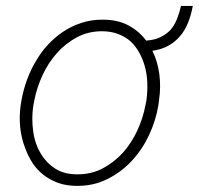

<svg xmlns="http://www.w3.org/2000/svg" viewBox="-20 -603 656 633"><path d="M542.5 -504.9Q529.8 -491.2 510.5 -481.2Q491.2 -471.2 461.9 -469.2Q438.5 -500.5 403.3 -519.3Q368.2 -538.1 319.8 -538.1Q280.8 -538.6 246.8 -527.1Q212.9 -515.6 184.6 -496.1Q160.2 -479 139.2 -456.8Q118.2 -434.6 102.5 -408.2Q83 -377.4 70.1 -342.8Q57.1 -308.1 50.8 -272.5L47.9 -254.4Q43 -218.3 46.6 -182.9Q50.3 -147.5 62.5 -116.2Q71.8 -89.4 86.9 -66.2Q102.1 -43 123.5 -26.4Q144.5 -9.8 171.9 0Q199.2 9.8 233.4 9.8Q288.1 10.3 333.7 -12.5Q379.4 -35.2 414.1 -72.3Q448.7 -109.4 471.2 -157.2Q493.7 -205.1 502 -255.4L504.4 -273.4Q510.7 -315.9 505.4 -357.9Q500 -399.9 482.4 -435.5Q512.2 -439.9 534.7 -452.1Q557.1 -464.4 573.2 -483.4Q589.4 -502 599.6 -527.3Q609.9 -552.7 615.7 -583.5H576.7Q571.3 -559.6 563.2 -539.6Q555.2 -519.5 542.5 -504.9ZM462.9 -273.4 459.5 -256.3Q451.7 -213.9 432.9 -173.1Q414.1 -132.3 385.7 -100.1Q356.4 -67.9 318.6 -47.9Q280.8 -27.8 234.4 -28.3Q191.4 -28.3 162.4 -46.9Q133.3 -65.4 115.7 -94.7Q95.2 -127.4 89.4 -170.4Q83.5 -213.4 89.8 -254.4L93.3 -272.5Q101.1 -313.5 119.9 -354.5Q138.7 -395.5 167.5 -427.7Q196.3 -460.4 234.4 -480.5Q272.5 -500.5 318.8 -500Q347.2 -499.5 370.1 -490.7Q393.1 -481.9 410.2 -466.8Q426.8 -451.2 438.2 -430.9Q449.7 -410.6 456.5 -387.7Q464.4 -360.4 465.6 -331.1Q466.8 -301.8 462.9 -273.4Z"/></svg>

Font: Roboto Mono ExtraLight
Style: Italic
Weight: 250
Italic angle: -10°
Monospace: yes
Designer: Google
Version: Version 3.000